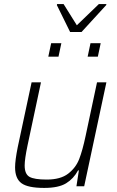

<svg xmlns="http://www.w3.org/2000/svg" viewBox="-20 -914 573 942"><path d="M54 -93Q54 -127 67 -192L135 -510H181L115 -200Q101 -133 101 -102Q101 -60 124.5 -46.5Q148 -33 209 -33Q277 -33 314.5 -62Q352 -91 368.5 -133.5Q385 -176 400 -247L456 -510H502L393 0H355L367 -78H363Q341 -37 304 -14.5Q267 8 197 8Q117 8 85.5 -15Q54 -38 54 -93ZM217 -636 231 -702H281L267 -636ZM410 -636 424 -702H474L460 -636ZM324 -757 259 -889 260 -894H292L357 -790L465 -894H502L501 -889L380 -757Z"/></svg>

Font: Saira Semi Condensed ExtraLight
Style: Italic
Weight: 200
Width: 4
Italic angle: -12°
Designer: Hector Gatti with collaboration of the Omnibus-Type team
Foundry: Omnibus-Type
Version: Version 1.001; ttfautohint (v1.8)